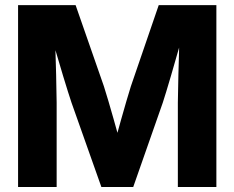

<svg xmlns="http://www.w3.org/2000/svg" viewBox="-20 -748 938 768"><path d="M52.3 -727.5H282.4L395.5 -403.1Q412.1 -350.9 434.6 -271.2Q457.1 -191.6 469.7 -143H430.4Q441 -186.9 464.2 -268.9Q487.3 -350.9 503.6 -403.1L614.9 -727.5H845.5V0H691.4V-337.5Q691.4 -361.8 693.6 -450.3Q696.5 -534.9 697.7 -626.6H716.3Q653.7 -406.2 631.2 -337.5L512.9 0H385.5L266 -337.5Q243 -405.4 178.2 -626.6H200.4Q201.6 -534.9 204.5 -450.3Q206.6 -361.8 206.6 -337.5V0H52.3Z"/></svg>

Font: Intratopia Thin
Style: Regular
Weight: 100
Designer: Rasmus Andersson
Foundry: rsms
Version: Version 3.000;Glyphs 3.2.3 (3260)